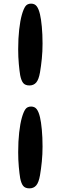

<svg xmlns="http://www.w3.org/2000/svg" viewBox="-20 -825 334 1056"><path d="M142 -355Q119 -355 108 -368Q97 -381 91 -411Q87 -435 83.5 -473Q80 -511 80 -554Q80 -614 85.5 -662.5Q91 -711 100 -743Q109 -775 119.5 -790Q130 -805 151 -805Q171 -805 182 -790.5Q193 -776 200 -746Q206 -721 210 -678.5Q214 -636 214 -585Q214 -542 210 -502Q206 -462 200 -427Q193 -387 179 -371Q165 -355 142 -355ZM142 211Q119 211 108 198Q97 185 91 155Q87 131 83.5 93Q80 55 80 12Q80 -48 85.5 -96.5Q91 -145 100 -177Q109 -209 119.5 -224Q130 -239 151 -239Q171 -239 182 -224.5Q193 -210 200 -180Q206 -155 210 -112.5Q214 -70 214 -19Q214 24 210 64Q206 104 200 139Q193 179 179 195Q165 211 142 211Z"/></svg>

Font: DynaPuff Condensed
Style: Regular
Weight: 400
Width: 3
Designer: Toshi Omagari, Jennifer Daniel
Foundry: Google Fonts
Version: Version 2.000